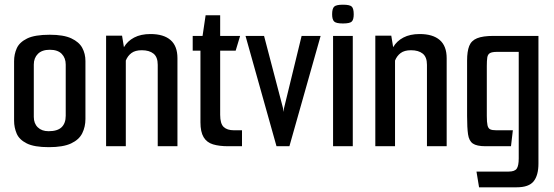

<svg xmlns="http://www.w3.org/2000/svg" viewBox="-20 -623 2362 818"><path d="M188 4Q126 4 94 -12Q62 -28 51 -54Q40 -80 40 -109V-362Q40 -392 51.5 -417.5Q63 -443 95.5 -459Q128 -475 192 -475Q251 -475 284 -459.5Q317 -444 330.5 -419Q344 -394 344 -363V-116Q344 -83 330.5 -55.5Q317 -28 283 -12Q249 4 188 4ZM187 -64Q225 -64 242.5 -81Q260 -98 260 -130V-348Q260 -376 243 -393.5Q226 -411 192 -411Q159 -411 141.5 -393.5Q124 -376 124 -348V-125Q124 -97 141 -80.5Q158 -64 187 -64Z M432 -471H500L508 -422Q523 -448 551.5 -463Q580 -478 621 -478Q677 -478 706.5 -452.5Q736 -427 736 -375V0H652V-347Q652 -380 634 -394.5Q616 -409 584 -409Q556 -409 540 -397Q524 -385 516 -365V0H432Z M952 0Q914 0 887.5 -8Q861 -16 847.5 -38.5Q834 -61 834 -102V-407H801V-470H843L856 -558H918V-470H1003L984 -407H918V-134Q918 -96 933 -82Q948 -68 976 -68H1011V0Z M1158 0 1026 -470H1105L1190 -146V-162L1265 -470H1346L1213 0Z M1399 0V-470H1483V0ZM1441 -523Q1412 -523 1403.5 -531.5Q1395 -540 1395 -562Q1395 -586 1403.5 -594.5Q1412 -603 1441 -603Q1471 -603 1479 -594.5Q1487 -586 1487 -562Q1487 -540 1479 -531.5Q1471 -523 1441 -523Z M1579 -471H1647L1655 -422Q1670 -448 1698.5 -463Q1727 -478 1768 -478Q1824 -478 1853.5 -452.5Q1883 -427 1883 -375V0H1799V-347Q1799 -380 1781 -394.5Q1763 -409 1731 -409Q1703 -409 1687 -397Q1671 -385 1663 -365V0H1579Z M2021 175 2010 108H2147Q2173 108 2181.5 95.5Q2190 83 2190 52V-402H2098Q2076 -402 2067 -396.5Q2058 -391 2056 -378Q2054 -365 2054 -342V-129Q2054 -102 2057 -89Q2060 -76 2068.5 -72Q2077 -68 2094 -68H2165L2157 0H2049Q2011 0 1994.5 -11.5Q1978 -23 1974 -51Q1970 -79 1970 -129V-365Q1970 -404 1979 -427Q1988 -450 2012.5 -460Q2037 -470 2082 -470H2274V74Q2274 124 2253.5 149.5Q2233 175 2181 175Z"/></svg>

Font: Smooch Sans Thin SemiBold
Style: Regular
Weight: 600
Version: Version 1.010